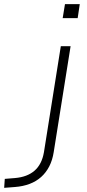

<svg xmlns="http://www.w3.org/2000/svg" viewBox="-154 -709 416 922"><path d="M147 -622 158 -689H229L219 -622ZM-134 193 -131 150 -82 146Q-23 141 12 110.5Q47 80 57 22L138 -487H185L104 21Q98 60 82.5 90Q67 120 43.5 141Q20 162 -11.5 174Q-43 186 -82 189Z"/></svg>

Font: Nunito Sans 10pt SemiExpanded ExtraLight
Style: Italic
Weight: 250
Width: 6
Italic angle: -9°
Designer: Vernon Adams
Foundry: Vernon Adams
Version: Version 3.101;gftools[0.9.27]